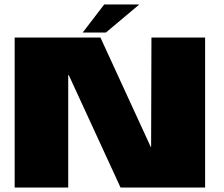

<svg xmlns="http://www.w3.org/2000/svg" viewBox="-20 -844 1006 864"><path d="M46 0H287V-506H289.5L522.5 0H903V-675H661.5L660 -182.5H658.5L432 -675H46ZM352 -697.5H456.5L607 -824H449Z"/></svg>

Font: Anybody SemiExpanded Black
Style: Regular
Weight: 900
Width: 6
Version: Version 1.113;gftools[0.9.25]